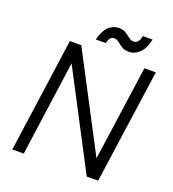

<svg xmlns="http://www.w3.org/2000/svg" viewBox="-154 -989 998 1106"><g transform="rotate(20 345.5 -435.5)"><path d="M48 0 146 -700H216L521 -118L603 -700H673L574 0H504L199 -583L118 0ZM488 -758Q459 -758 441.5 -769Q424 -780 410.5 -791.5Q397 -803 380 -803Q353 -803 344 -760H283Q298 -818 325 -843Q352 -868 387 -868Q413 -868 430.5 -856.5Q448 -845 461.5 -834Q475 -823 491 -823Q505 -823 516 -834.5Q527 -846 531 -871H591Q578 -812 549 -785Q520 -758 488 -758Z"/></g></svg>

Font: Host Grotesk Light
Style: Italic
Weight: 300
Italic angle: -8°
Designer: Doğukan Karapınar based on Poppins by Indian Type Foundry, Jonny Pinhorn
Foundry: Element Type
Version: Version 1.001; ttfautohint (v1.8.4.7-5d5b)